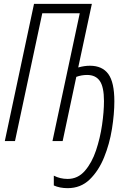

<svg xmlns="http://www.w3.org/2000/svg" viewBox="-20 -734 679 999"><path d="M575 -207Q575 -306 543.5 -349Q512 -392 448 -392Q419 -392 387 -383L458 -714H157L5 0H58L200 -665H395L253 0H306L377 -334Q404 -344 433 -344Q478 -344 499.5 -312.5Q521 -281 521 -208Q521 -153 511 -84Q501 -15 479.5 49Q458 113 421.5 155Q385 197 332 197Q293 197 260 180V231Q291 245 332 245Q400 245 446.5 200Q493 155 521.5 85Q550 15 562.5 -63Q575 -141 575 -207Z"/></svg>

Font: Noto Sans Display Condensed Light
Style: Italic
Weight: 300
Width: 3
Designer: Monotype Design team
Foundry: Monotype Imaging Inc.
Version: 1.000